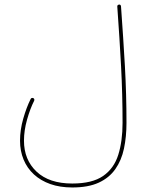

<svg xmlns="http://www.w3.org/2000/svg" viewBox="-20 -620 678 856"><path d="M69.3 7.3Q69.3 53.2 85.2 91.6Q101.1 129.9 131.3 157.7Q161.6 185.5 204.6 200.7Q247.6 215.8 302.2 215.8Q373.5 215.8 420.2 194.3Q466.8 172.9 494.1 134Q521.5 95.2 532.7 42.5Q543.9 -10.3 543.9 -72.3Q543.9 -199.2 536.9 -324.2Q529.8 -449.2 519.5 -591.8Q519 -595.7 516.8 -597.9Q514.6 -600.1 510.7 -599.6Q507.3 -599.1 504.9 -596.9Q502.4 -594.7 502.9 -590.8Q513.2 -448.2 519.8 -323.5Q526.4 -198.7 526.4 -72.3Q526.4 9.3 507.3 70.1Q488.3 130.9 439.7 164.6Q391.1 198.2 302.2 198.2Q199.2 198.2 143.1 145.3Q86.9 92.3 86.9 7.3Q86.9 -38.1 100.6 -86.7Q114.3 -135.3 132.3 -170.9Q133.8 -174.3 132.8 -177.7Q131.8 -181.2 128.4 -182.6Q125 -184.1 121.6 -183.1Q118.2 -182.1 116.7 -178.7Q98.1 -141.6 83.7 -91.3Q69.3 -41 69.3 7.3Z"/></svg>

Font: Mikhak VF
Style: Regular
Weight: 100
Designer: Amin Abedi
Version: Version 3.001